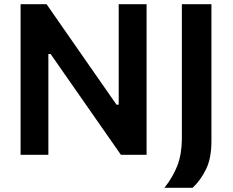

<svg xmlns="http://www.w3.org/2000/svg" viewBox="-20 -733 1102 909"><path d="M77.5 0V-713H200.5Q255 -634.5 304.5 -563.5Q354 -492.5 403 -422L531.5 -237.5H542V-713H674V0H552.5Q507 -65 457.8 -135.8Q408.5 -206.5 349.5 -291L219.5 -477.5H209V0ZM758.5 156Q799 105 819.8 50.8Q840.5 -3.5 841 -75V-713H981V-65.5Q981 17 955 69.2Q929 121.5 892 156Z"/></svg>

Font: Commissioner SemiBold
Style: Regular
Weight: 600
Designer: Kostas Bartsokas
Foundry: Kostas Bartsokas
Version: Version 1.000; ttfautohint (v1.8.3)